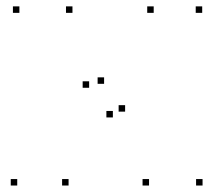

<svg xmlns="http://www.w3.org/2000/svg" viewBox="-20 -563 660 593"><path d="M440.3 10V-10H420.3V10ZM605.6 10V-10H585.6V10ZM203.8 -523.3V-543.3H183.8V-523.3ZM39.9 -523.3V-543.3H19.9V-523.3ZM366.4 -218.2V-238.2H346.4V-218.2ZM604.5 -523.3V-543.3H584.5V-523.3ZM454.7 -523.3V-543.3H434.7V-523.3ZM301.5 -304.1V-324.1H281.5V-304.1ZM255.3 -291.9V-311.9H235.3V-291.9ZM33.2 10V-10H13.2V10ZM191.8 10V-10H171.8V10ZM328.6 -200.3V-220.3H308.6V-200.3Z"/></svg>

Font: Monaspace Argon Dots Var
Style: Regular
Weight: 400
Designer: Riley Cran and the Lettermatic Team
Version: Version 1.100 (Monaspace Argon Dots)